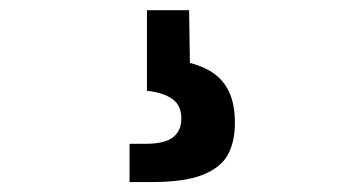

<svg xmlns="http://www.w3.org/2000/svg" viewBox="-20 -44 660 376"><path d="M440 196.7Q440 234.4 425.9 259.6Q411.8 284.8 376.1 298.7Q340.5 312.5 278.2 312.5H233.7V237.6H265.7Q301.9 237.6 318.5 225.1Q335.1 212.6 335.1 188.4Q335.1 162.2 317.5 149.8Q299.8 137.3 267.8 133.8V-24H350.3L352.3 104L336.8 75.8Q371.6 82.4 394.2 96.8Q416.9 111.2 428.5 135.6Q440 160.1 440 196.7Z"/></svg>

Font: Monaspace Neon Var
Style: Regular
Weight: 400
Designer: Riley Cran and the Lettermatic Team
Version: Version 1.000 (Monaspace Neon Var)